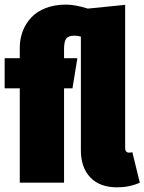

<svg xmlns="http://www.w3.org/2000/svg" viewBox="-20 -784 620 824"><path d="M547.9 -130.9 580.1 0Q535.2 20 482.9 20Q408.2 20 367.7 -22.5Q327.1 -64.9 327.1 -139.2V-627Q312 -630.9 298.8 -630.9Q272.9 -630.9 263.9 -617.9Q254.9 -605 254.9 -573.2V-534.2H312L291 -404.8H254.9V0H64.9V-404.8H0V-534.2H64.9V-579.1Q64.9 -616.7 77.4 -649.7Q89.8 -682.6 113.8 -708.5Q137.7 -734.4 176 -749.3Q214.4 -764.2 263.2 -764.2Q302.7 -764.2 356.9 -747.1L517.1 -763.2V-148.9Q517.1 -128.9 534.2 -128.9Q540 -128.9 547.9 -130.9Z"/></svg>

Font: Fira Sans Compressed Heavy
Style: Regular
Weight: 900
Width: 1
Designer: Carrois Corporate & Edenspiekermann AG
Foundry: Carrois Corporate GbR & Edenspiekermann AG
Version: Version 4.203;PS 004.203;hotconv 1.0.88;makeotf.lib2.5.64775